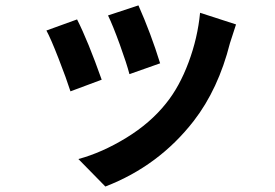

<svg xmlns="http://www.w3.org/2000/svg" viewBox="-20 -599 1017 709"><path d="M491.2 -579.1Q537.1 -475.6 571.3 -365.2L458 -325.2Q448.2 -363.3 422.4 -434.6Q396.5 -505.9 378.9 -542ZM151.4 -486.3 264.6 -527.3Q304.7 -448.2 355.5 -304.7L240.2 -261.7Q225.6 -307.6 196.3 -382.8Q167 -458 151.4 -486.3ZM269.5 -11.7Q356.4 -35.2 445.8 -89.8Q535.2 -144.5 592.8 -216.8Q642.6 -278.3 676.3 -368.7Q710 -459 718.8 -551.8L851.6 -508.8Q846.7 -494.1 829.1 -439.5Q786.1 -269.5 695.3 -152.3Q566.4 13.7 369.1 89.8Z"/></svg>

Font: Min Sans Bold
Style: Regular
Weight: 700
Designer: Jinseong-Kim, NotoSansCJK, Nunito
Foundry: Jinseong-Kim
Version: Version 1.400;Glyphs 3.1.2 (3151)